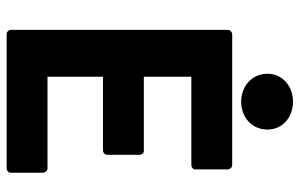

<svg xmlns="http://www.w3.org/2000/svg" viewBox="-182 -708 902 578"><g transform="rotate(90 269.0 -419.0)"><path d="M70 0C70 5 75 12 83 12H487C492 12 500 8 500 0V-98C500 -103 495 -111 487 -111H211V-278H434C439 -278 446 -283 446 -291V-389C446 -394 442 -401 434 -401H211V-544H477C482 -544 490 -548 490 -556V-654C490 -659 485 -667 477 -667H83C78 -667 70 -662 70 -654ZM286 -694C333 -694 370 -726 370 -773C370 -819 333 -850 286 -850C240 -850 202 -819 202 -773C202 -726 240 -694 286 -694Z"/></g></svg>

Font: Falling Sky
Style: Bd
Weight: 700
Designer: Paul D. Hunt
Foundry: Adobe Systems Incorporated
Version: Version 1.02